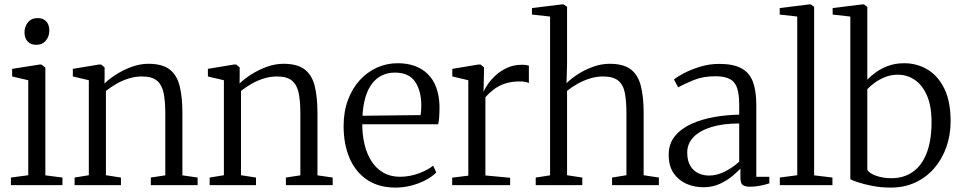

<svg xmlns="http://www.w3.org/2000/svg" viewBox="-20 -839 4358 870"><path d="M29.5 0V-34.5L108 -45V-475.5L35 -492.5V-527L159 -546.5H168L185.5 -532.5V-44.5L263 -34.5V0ZM143.5 -636Q119.5 -636 105.2 -651.2Q91 -666.5 91 -692.5Q91 -718.5 106.8 -737.8Q122.5 -757 150 -757H151Q175.5 -757 189.5 -742Q203.5 -727 203.5 -700.5Q203.5 -674.5 187.8 -655.2Q172 -636 144.5 -636Z M382.5 -45V-475.5L310 -492.5V-527L427.5 -546.5H438.5L454 -533.5V-491L453.5 -460.5Q473.5 -480.5 505.8 -501.2Q538 -522 576.2 -536Q614.5 -550 652.5 -550Q715.5 -550 748.8 -524.2Q782 -498.5 794.2 -448.8Q806.5 -399 806.5 -326.5V-44.5L875.5 -34.5V0H663.5V-34.5L729 -44.5V-326Q729 -380 721.5 -417Q714 -454 691.5 -473.2Q669 -492.5 623 -492.5Q593 -492.5 563.8 -483.5Q534.5 -474.5 508.2 -459.5Q482 -444.5 460 -427V-45L528 -34.5V0H318V-34.5Z M994.5 -45V-475.5L922 -492.5V-527L1039.5 -546.5H1050.5L1066 -533.5V-491L1065.5 -460.5Q1085.5 -480.5 1117.8 -501.2Q1150 -522 1188.2 -536Q1226.5 -550 1264.5 -550Q1327.5 -550 1360.8 -524.2Q1394 -498.5 1406.2 -448.8Q1418.5 -399 1418.5 -326.5V-44.5L1487.5 -34.5V0H1275.5V-34.5L1341 -44.5V-326Q1341 -380 1333.5 -417Q1326 -454 1303.5 -473.2Q1281 -492.5 1235 -492.5Q1205 -492.5 1175.8 -483.5Q1146.5 -474.5 1120.2 -459.5Q1094 -444.5 1072 -427V-45L1140 -34.5V0H930V-34.5Z M1772.5 11Q1696.5 11 1644 -24Q1591.5 -59 1564.2 -121.8Q1537 -184.5 1537 -267.5Q1537 -333 1556.5 -385.5Q1576 -438 1609.8 -475.2Q1643.5 -512.5 1687.8 -532.5Q1732 -552.5 1782 -552.5Q1868.5 -552.5 1918.5 -503.2Q1968.5 -454 1971.5 -359.5Q1971.5 -330.5 1970.2 -310.8Q1969 -291 1965.5 -276H1621.5Q1621.5 -228 1631.8 -185Q1642 -142 1663 -109Q1684 -76 1716.5 -57Q1749 -38 1792.5 -38Q1835.5 -38 1877.8 -53.5Q1920 -69 1942.5 -88.5L1957 -57.5Q1938 -38.5 1908.8 -23Q1879.5 -7.5 1844 1.8Q1808.5 11 1772.5 11ZM1622.5 -314.5 1886 -317.5Q1887.5 -326.5 1888.2 -339Q1889 -351.5 1889 -361Q1889 -427 1861 -468.5Q1833 -510 1769.5 -510Q1736.5 -510 1710.2 -497Q1684 -484 1665.2 -459.2Q1646.5 -434.5 1635.8 -398Q1625 -361.5 1622.5 -314.5Z M2029 0V-34L2102 -43V-475.5L2029.5 -492.5V-527L2147 -546.5H2158L2173 -533.5V-509.5L2171 -423L2172.5 -426.5Q2177 -437 2190 -456.5Q2203 -476 2224.8 -496.5Q2246.5 -517 2276.8 -531.2Q2307 -545.5 2345 -545.5Q2357.5 -545.5 2364.8 -544.2Q2372 -543 2376.5 -541.5V-462.5Q2373 -465 2362.2 -467.5Q2351.5 -470 2336 -470Q2296 -470 2266.8 -459.8Q2237.5 -449.5 2216.2 -433Q2195 -416.5 2179.5 -398.5V-44L2291.5 -33.5V0Z M2472.5 -44.5V-764L2390.5 -773V-802.5L2525.5 -819H2534L2549.5 -808V-546L2547 -462Q2565.5 -481 2596.8 -501.5Q2628 -522 2666.2 -536Q2704.5 -550 2742.5 -550Q2804.5 -550 2837.8 -525Q2871 -500 2883.8 -450Q2896.5 -400 2896.5 -326V-45L2965.5 -34.5V0H2753.5V-34.5L2818.5 -45V-325.5Q2818.5 -380 2811.5 -417.2Q2804.5 -454.5 2781.5 -473.5Q2758.5 -492.5 2712 -492.5Q2682.5 -492.5 2653.5 -483.5Q2624.5 -474.5 2598 -459.8Q2571.5 -445 2549.5 -427.5V-45L2618.5 -34.5V0H2407.5V-34.5Z M3167 9.5Q3126.5 9.5 3090.8 -6Q3055 -21.5 3032.5 -54Q3010 -86.5 3010 -138Q3010 -188 3038.5 -222.5Q3067 -257 3113.8 -278Q3160.5 -299 3217 -308.8Q3273.5 -318.5 3329.5 -319.5V-364.5Q3329.5 -410.5 3320.5 -438.8Q3311.5 -467 3288.2 -480.2Q3265 -493.5 3221 -493.5Q3166 -493.5 3123 -476Q3080 -458.5 3053 -443L3034 -479Q3046 -489.5 3077.2 -506.2Q3108.5 -523 3150.8 -536.2Q3193 -549.5 3239 -549.5Q3301.5 -549.5 3338.2 -530.2Q3375 -511 3391 -469.8Q3407 -428.5 3407 -363V-38H3466V-8Q3455 -4.5 3440.5 -1Q3426 2.5 3409.8 4.8Q3393.5 7 3378.5 7Q3356.5 7 3345.8 -0.5Q3335 -8 3335 -34.5V-75Q3323.5 -62.5 3299.8 -42.2Q3276 -22 3242.2 -6.2Q3208.5 9.5 3167 9.5ZM3193.5 -43.5Q3228 -43.5 3264.2 -61.5Q3300.5 -79.5 3329.5 -106.5V-279.5Q3256 -279.5 3203.2 -263.2Q3150.5 -247 3122.2 -217.5Q3094 -188 3094 -147.5Q3094 -111.5 3107.5 -88.5Q3121 -65.5 3143.5 -54.5Q3166 -43.5 3193.5 -43.5Z M3592.5 -45V-764L3513 -773V-802.5L3646 -819H3654L3669 -808V-44.5L3752 -34.5V0H3513.5V-34.5Z M3753 -773V-802.5L3886.5 -819H3895L3910 -807.5V-478Q3924.5 -493.5 3948 -510.8Q3971.5 -528 4003.8 -540.2Q4036 -552.5 4077 -552.5Q4135 -552.5 4182.5 -524.2Q4230 -496 4258.8 -437.8Q4287.5 -379.5 4287.5 -290Q4287.5 -226.5 4268 -172Q4248.5 -117.5 4212.8 -76.2Q4177 -35 4127.2 -12Q4077.5 11 4017 11Q3971 11 3932 3.2Q3893 -4.5 3866.5 -13.5Q3840 -22.5 3833 -27V-764ZM4048.5 -500.5Q4016.5 -500.5 3989.2 -489.2Q3962 -478 3941.8 -462.8Q3921.5 -447.5 3910 -435V-69.5Q3918.5 -54 3949.2 -42.8Q3980 -31.5 4019.5 -31.5Q4075.5 -31.5 4116 -60Q4156.5 -88.5 4178.2 -143.5Q4200 -198.5 4201 -278Q4202 -355.5 4181 -404.5Q4160 -453.5 4125.2 -477Q4090.5 -500.5 4048.5 -500.5Z"/></svg>

Font: Merriweather 60pt Light
Style: Regular
Weight: 300
Version: Version 2.100